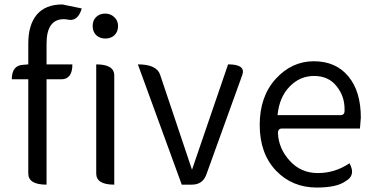

<svg xmlns="http://www.w3.org/2000/svg" viewBox="-20 -829 1682 862"><path d="M189 0Q107 0 107 -50V-473H33Q33 -535 83 -538L107 -540V-634Q107 -717 145 -763Q184 -809 260 -809L347 -791Q329 -728 279 -742L267 -743Q189 -743 189 -633V-540H305Q305 -473 255 -473H189V0ZM493 0Q412 0 412 -50V-540Q493 -540 493 -490V0ZM412 -671Q396 -687 396 -712Q396 -738 412 -753Q428 -768 452 -768Q477 -768 493 -752Q510 -737 510 -712Q510 -687 494 -671Q478 -656 453 -656Q428 -656 412 -671Z M796 0 599 -540Q684 -540 699 -493L842 -67L1004 -540Q1084 -540 1068 -493L907 -47Q891 0 841 0Z M1402 13Q1292 13 1219 -63Q1146 -140 1146 -268Q1146 -396 1218 -475Q1290 -554 1389 -554Q1488 -554 1544 -486Q1600 -419 1600 -301L1596 -252H1246Q1227 -252 1228 -230Q1231 -162 1281 -107Q1331 -52 1407 -52Q1484 -52 1549 -96Q1579 -42 1532 -16Q1493 13 1402 13ZM1226 -312H1509Q1528 -312 1527 -335Q1528 -397 1491 -442Q1455 -488 1390 -488Q1326 -488 1280 -440Q1234 -393 1226 -312Z"/></svg>

Font: Swei Half Moon CJK TC
Style: DemiLight
Weight: 350
Version: Version 2.125